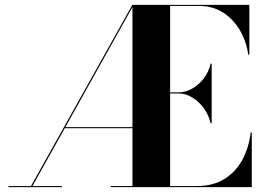

<svg xmlns="http://www.w3.org/2000/svg" viewBox="-20 -770 1086 790"><path d="M15 -4.5H107.5L524.5 -750H1006V-545H1001.5Q994 -598.5 967.8 -644.2Q941.5 -690 898.8 -717.8Q856 -745.5 800 -745.5H680V-390H715Q743.5 -390 771 -405.5Q798.5 -421 818.8 -447.8Q839 -474.5 846.5 -508H851V-263H846.5Q839 -296.5 818.8 -324.5Q798.5 -352.5 771 -369Q743.5 -385.5 715 -385.5H680V-4.5H790Q856 -4.5 902.8 -33.2Q949.5 -62 976.8 -111.8Q1004 -161.5 1011.5 -225H1016V0H435V-4.5H525V-242.5H246.5L113.5 -4.5H235V0H15ZM249 -247H525V-741Z"/></svg>

Font: Bodoni* 36pt
Style: Bold
Weight: 700
Version: Version 2.3